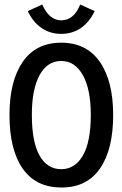

<svg xmlns="http://www.w3.org/2000/svg" viewBox="-20 -819 540 850"><path d="M251 11Q139 11 80.5 -72.5Q22 -156 22 -310Q22 -460 80.5 -545Q139 -630 251 -630Q363 -630 422 -545Q481 -460 481 -310Q481 -156 422 -72Q363 12 251 11ZM251 -70Q312 -70 347 -130.5Q382 -191 382 -311Q382 -423 347 -486Q312 -549 251 -549Q189 -549 155 -486Q121 -423 121 -311Q121 -191 155 -130.5Q189 -70 251 -70ZM335 -799 399 -770Q376 -721 338 -695Q300 -669 251 -669Q202 -669 164 -695Q126 -721 103 -770L167 -799Q198 -729 251 -729Q307 -729 335 -799Z"/></svg>

Font: Inconsolata SemiBold
Style: Regular
Weight: 600
Monospace: yes
Designer: Raph Levien, Cyreal, Brenton Simpson
Foundry: Raph Levien, Cyreal, Google
Version: Version 3.100; ttfautohint (v1.8.4.7-5d5b)